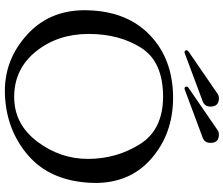

<svg xmlns="http://www.w3.org/2000/svg" viewBox="-88 -856 961 826"><g transform="rotate(90 393.0 -442.5)"><path d="M363.8 -755.9Q362.8 -755.4 360.8 -755.4Q352.1 -755.4 352.1 -763.7Q352.1 -767.6 355 -771L538.6 -897Q547.4 -903.3 558.1 -903.3Q594.2 -903.3 594.2 -867.2Q594.2 -841.8 571.8 -833.5ZM207.5 -755.9Q206.5 -755.4 204.6 -755.4Q195.8 -755.4 195.8 -763.7Q195.8 -767.6 198.7 -771L382.3 -897Q391.1 -903.3 401.9 -903.3Q438 -903.3 438 -867.2Q438 -841.8 415.5 -833.5ZM394.5 -706.1H399.4Q557.1 -706.1 665.5 -609.4Q766.6 -519 766.6 -371.1Q766.6 -357.9 765.6 -344.2Q755.4 -176.3 649.2 -83.7Q543 8.8 393.6 17.1Q382.3 17.6 371.1 17.6Q235.4 17.6 130.9 -76.2Q23.4 -171.9 23.4 -326.7Q23.4 -335.4 23.9 -344.2Q29.8 -510.7 131.6 -607.4Q233.4 -704.1 394.5 -706.1ZM394.5 -663.1Q244.6 -662.6 185.1 -568.6Q125.5 -474.6 125.5 -342.8Q125.5 -210.4 200.2 -116.9Q274.9 -23.4 394.5 -22.5H397Q513.7 -22.5 588.9 -122.1Q663.1 -220.7 663.1 -339.8V-342.8Q662.1 -464.4 599.6 -563.7Q537.1 -663.1 394.5 -663.1Z"/></g></svg>

Font: Caudex
Style: Regular
Weight: 400
Version: Version 1.04